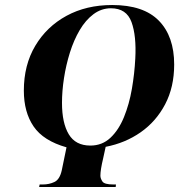

<svg xmlns="http://www.w3.org/2000/svg" viewBox="-20 -745 718 765"><path d="M136 0 138 -10H151Q176 -10 197 -20Q218 -30 226 -66L245 -158Q153 -184 114 -241Q75 -298 75 -384Q75 -486 120.5 -562.5Q166 -639 245 -682Q324 -725 427 -725Q552 -725 613 -662.5Q674 -600 674 -488Q674 -398 638 -329.5Q602 -261 540.5 -218Q479 -175 401 -160L391 -114Q380 -68 380 -45Q380 -34 388 -22Q396 -10 431 -10H442L441 0ZM340 -165Q387 -165 420 -196Q453 -227 474 -278.5Q495 -330 505.5 -391Q516 -452 519 -511Q524 -602 504 -657Q484 -712 422 -712Q384 -712 352.5 -688.5Q321 -665 297.5 -625Q274 -585 258.5 -535.5Q243 -486 235 -434Q227 -382 227 -335Q227 -255 254 -210Q281 -165 340 -165Z"/></svg>

Font: Noto Serif Display ExtraCondensed ExtraBold
Style: Italic
Weight: 800
Width: 2
Italic angle: -12°
Designer: Monotype Design Team
Foundry: Monotype Imaging Inc.
Version: Version 2.009